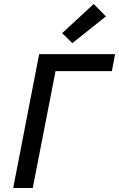

<svg xmlns="http://www.w3.org/2000/svg" viewBox="-20 -941 596 961"><path d="M46 0 176 -670H556L540 -585H258L144 0ZM342 -725 291 -775 449 -921 510 -859Z"/></svg>

Font: Lode Dark Term
Style: Bold Italic
Weight: 700
Italic angle: -11°
Monospace: yes
Designer: Belleve Invis
Foundry: Belleve Invis
Version: Version 29.2.0